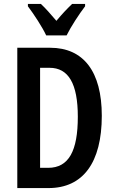

<svg xmlns="http://www.w3.org/2000/svg" viewBox="-20 -957 583 977"><path d="M215 -777H319C340 -820 383 -886 413 -925V-937H347C318 -909 298 -888 267 -851C239 -884 211 -916 188 -937H122V-925C153 -884 196 -818 215 -777ZM498 -368C498 -593 405 -714 235 -714H68V0H227C402 0 498 -129 498 -368ZM376 -363C376 -189 330 -103 225 -103H184V-612H232C328 -612 376 -532 376 -363Z"/></svg>

Font: Noto Sans Myanmar UI ExtraCondensed SemiBold
Style: Regular
Weight: 600
Width: 2
Designer: Monotype Design Team
Foundry: Monotype Imaging Inc.
Version: Version 2.103